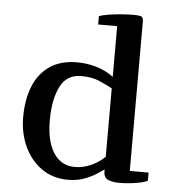

<svg xmlns="http://www.w3.org/2000/svg" viewBox="-54 -800 783 864"><g transform="rotate(5 338.0 -367.5)"><path d="M445.3 -692.9H359.4V-730Q373 -736.3 400.4 -740.7Q427.7 -745.1 459.5 -747.6Q491.2 -750 516.6 -750Q536.6 -750 547.6 -746.8Q558.6 -743.7 558.6 -724.1V-48.8H643.6V-12.2Q627 -2.9 588.9 2.9Q550.8 8.8 515.6 8.8Q485.8 8.8 465.6 0.2Q445.3 -8.3 445.3 -38.1V-45.9Q439 -41.5 417.2 -26.6Q395.5 -11.7 361.6 1.7Q327.6 15.1 284.2 15.1Q215.8 15.1 165.3 -20.8Q114.7 -56.6 87.2 -116.5Q59.6 -176.3 59.6 -248Q59.6 -327.6 83.7 -387.7Q107.9 -447.8 157 -481.4Q206.1 -515.1 280.3 -515.1Q323.2 -515.1 365.7 -503.2Q408.2 -491.2 445.3 -463.9ZM445.3 -412.1Q416 -427.7 383.8 -441.4Q351.6 -455.1 304.2 -455.1Q237.8 -455.1 209 -396.2Q180.2 -337.4 180.2 -244.1Q180.2 -149.9 214.4 -97.4Q248.5 -44.9 310.5 -44.9Q347.2 -44.9 383.1 -60.8Q418.9 -76.7 445.3 -103Z"/></g></svg>

Font: Artifika
Style: Regular
Weight: 400
Designer: Yulya Zhdanova, Ivan Petrov | Cyreal.org
Foundry: Cyreal.org
Version: Version 1.102; ttfautohint (v1.8.4.7-5d5b)